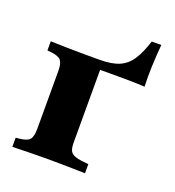

<svg xmlns="http://www.w3.org/2000/svg" viewBox="-106 -633 654 717"><g transform="rotate(20 221.0 -274.0)"><path d="M158.9 -2.4Q122.6 -2.4 90.3 -1.6Q58.1 -0.8 21.8 0V-36.3L37.9 -37.9Q66.9 -41.1 76.6 -52.8Q86.3 -64.5 86.3 -94.4V-209.7H231.5V-94.4Q231.5 -74.2 235.9 -63.3Q240.3 -52.4 252.8 -46.8Q265.3 -41.1 288.7 -38.7L310.5 -36.3V0Q283.9 -0.8 259.3 -1.2Q234.7 -1.6 210.1 -2Q185.5 -2.4 158.9 -2.4ZM86.3 -209.7V-325Q86.3 -354.8 76.6 -366.5Q66.9 -378.2 37.9 -381.5L21.8 -383.1V-419.4Q58.1 -418.5 90.3 -417.7Q122.6 -416.9 158.9 -416.9L231.5 -412.9V-209.7ZM158.9 -382.3V-416.9H216.9Q265.3 -416.9 294.8 -429.8Q324.2 -442.7 342.7 -471.4Q361.3 -500 376.6 -547.6H414.5Q410.5 -503.2 408.9 -461.3Q407.3 -419.4 408.9 -379.8Q383.1 -381.5 357.3 -381.9Q331.5 -382.3 306.5 -382.3H216.9Z"/></g></svg>

Font: Playfair 9pt Black
Style: Regular
Weight: 900
Designer: Claus Eggers Sørensen
Foundry: Claus Eggers Sørensen
Version: Version 2.203